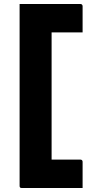

<svg xmlns="http://www.w3.org/2000/svg" viewBox="-20 -780 490 960"><path d="M393 160H89Q86 160 84 159.5Q82 159 80.5 157.5Q79 156 78.5 154Q78 152 78 149Q78 50 78 -50Q78 -150 78 -249.5Q78 -349 78 -449Q78 -549 78 -648Q78 -676 78 -704Q78 -732 78 -760Q93 -760 107.5 -760Q122 -760 137 -760H382Q387 -760 390 -757Q393 -754 393 -749Q393 -713 393 -682.5Q393 -652 393 -618H238Q238 -539 238 -459.5Q238 -380 238 -300Q238 -220 238 -140.5Q238 -61 238 18H382Q387 18 390 21Q393 24 393 29Q393 62 393 94.5Q393 127 393 160Z"/></svg>

Font: Recursive ExtraBold
Style: Regular
Weight: 800
Version: Version 1.085